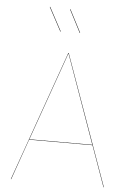

<svg xmlns="http://www.w3.org/2000/svg" viewBox="-60 -955 677 999"><g transform="rotate(5 278.0 -455.5)"><path d="M443 -213H112L37 0H35L276 -680H278L521 0H519ZM442 -215 277 -678 113 -215ZM227 -788 225 -787 159 -910 161 -911ZM328 -790 326 -789 265 -907 267 -908Z"/></g></svg>

Font: FiraGO Two
Style: Regular
Weight: 100
Designer: bBox Type
Foundry: bBox Type GmbH
Version: Version 1.001